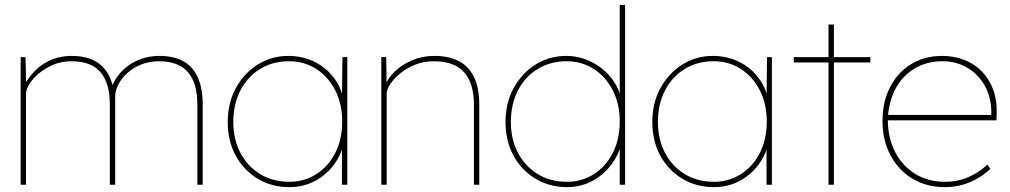

<svg xmlns="http://www.w3.org/2000/svg" viewBox="-20 -760 4156 790"><path d="M65 0V-525H85L88 -393L73 -396Q91 -432 113.5 -457.5Q136 -483 162 -499Q188 -515 216.5 -522.5Q245 -530 276 -530Q319 -530 353.5 -517Q388 -504 412 -474.5Q436 -445 447 -395L435 -389L441 -406Q454 -436 474.5 -459.5Q495 -483 520.5 -498.5Q546 -514 575.5 -522Q605 -530 636 -530Q693 -530 732.5 -509Q772 -488 793 -443.5Q814 -399 814 -328V0H792V-328Q792 -391 773.5 -431Q755 -471 720 -489.5Q685 -508 634 -508Q595 -508 562 -495Q529 -482 505 -460.5Q481 -439 467.5 -413.5Q454 -388 454 -364V0H432V-328Q432 -391 413.5 -431Q395 -471 360 -489.5Q325 -508 274 -508Q233 -508 199 -493.5Q165 -479 139.5 -457.5Q114 -436 100.5 -413.5Q87 -391 87 -376V0Z M1171 10Q1098 10 1040.5 -24.5Q983 -59 950 -119.5Q917 -180 917 -258Q917 -337 951 -398.5Q985 -460 1041.5 -495Q1098 -530 1167 -530Q1209 -530 1247 -517Q1285 -504 1315 -480Q1345 -456 1365.5 -423Q1386 -390 1393 -350L1387 -353L1389 -525H1409V0H1387V-172L1396 -175Q1387 -135 1366.5 -101Q1346 -67 1316 -42Q1286 -17 1249.5 -3.5Q1213 10 1171 10ZM1171 -12Q1232 -12 1281.5 -43.5Q1331 -75 1359.5 -131Q1388 -187 1388 -260Q1388 -332 1359.5 -388Q1331 -444 1281.5 -476Q1232 -508 1169 -508Q1102 -508 1050 -476Q998 -444 969 -387.5Q940 -331 940 -258Q940 -187 969 -131.5Q998 -76 1050 -44Q1102 -12 1171 -12Z M1549 0V-525H1569L1571 -404L1562 -401Q1573 -435 1603 -464.5Q1633 -494 1675.5 -512Q1718 -530 1767 -530Q1826 -530 1867 -509Q1908 -488 1930 -443.5Q1952 -399 1952 -328V0H1930V-328Q1930 -391 1910.5 -431Q1891 -471 1854.5 -489.5Q1818 -508 1765 -508Q1723 -508 1687.5 -493.5Q1652 -479 1626 -457.5Q1600 -436 1585.5 -413.5Q1571 -391 1571 -376V0H1560Q1558 0 1555.5 0Q1553 0 1549 0Z M2314 10Q2241 10 2183.5 -24.5Q2126 -59 2093 -119.5Q2060 -180 2060 -258Q2060 -337 2094 -398.5Q2128 -460 2184.5 -495Q2241 -530 2310 -530Q2350 -530 2387.5 -516.5Q2425 -503 2456 -478.5Q2487 -454 2508 -421.5Q2529 -389 2536 -350L2530 -353V-740H2552V0H2530V-172L2539 -175Q2529 -135 2508 -101Q2487 -67 2457 -42Q2427 -17 2391 -3.5Q2355 10 2314 10ZM2313 -12Q2374 -12 2423.5 -43.5Q2473 -75 2501.5 -131Q2530 -187 2530 -260Q2530 -332 2501.5 -388Q2473 -444 2423.5 -476Q2374 -508 2311 -508Q2244 -508 2192 -476Q2140 -444 2111 -387.5Q2082 -331 2082 -258Q2082 -187 2111 -131.5Q2140 -76 2192 -44Q2244 -12 2313 -12Z M2918 10Q2845 10 2787.5 -24.5Q2730 -59 2697 -119.5Q2664 -180 2664 -258Q2664 -337 2698 -398.5Q2732 -460 2788.5 -495Q2845 -530 2914 -530Q2956 -530 2994 -517Q3032 -504 3062 -480Q3092 -456 3112.5 -423Q3133 -390 3140 -350L3134 -353L3136 -525H3156V0H3134V-172L3143 -175Q3134 -135 3113.5 -101Q3093 -67 3063 -42Q3033 -17 2996.5 -3.5Q2960 10 2918 10ZM2918 -12Q2979 -12 3028.5 -43.5Q3078 -75 3106.5 -131Q3135 -187 3135 -260Q3135 -332 3106.5 -388Q3078 -444 3028.5 -476Q2979 -508 2916 -508Q2849 -508 2797 -476Q2745 -444 2716 -387.5Q2687 -331 2687 -258Q2687 -187 2716 -131.5Q2745 -76 2797 -44Q2849 -12 2918 -12Z M3389 0V-659H3411V0ZM3246 -503V-525H3561V-503Z M3868 10Q3792 10 3734 -25Q3676 -60 3643.5 -122Q3611 -184 3611 -263Q3611 -322 3629 -371Q3647 -420 3679.5 -455.5Q3712 -491 3757 -510.5Q3802 -530 3856 -530Q3906 -530 3948 -513.5Q3990 -497 4020.5 -465.5Q4051 -434 4067 -390Q4083 -346 4081 -291L4080 -265H3623V-287H4069L4057 -270L4059 -295Q4059 -359 4032 -407Q4005 -455 3959.5 -481.5Q3914 -508 3859 -508Q3791 -508 3740.5 -476.5Q3690 -445 3662 -389.5Q3634 -334 3633 -263Q3634 -190 3664 -133Q3694 -76 3746.5 -44Q3799 -12 3868 -12Q3920 -12 3964 -31Q4008 -50 4043 -83L4055 -65Q4030 -42 4001.5 -25.5Q3973 -9 3939.5 0.5Q3906 10 3868 10Z"/></svg>

Font: Lexend Deca Thin
Style: Regular
Weight: 250
Designer: Bonnie Shaver-Troup, Thomas Jockin
Foundry: Lexend
Version: Version 1.007